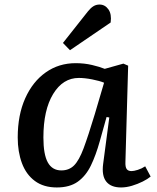

<svg xmlns="http://www.w3.org/2000/svg" viewBox="-20 -811 690 845"><path d="M532 -99Q531 -76 537.5 -67Q544 -58 559 -58Q569 -58 586.5 -63.5Q604 -69 619 -79L643 -34Q630 -23 608 -12Q586 -1 561 6.5Q536 14 513 14Q468 14 447.5 -12Q427 -38 434 -90L461 -294L449 -296L419 -189Q402 -128 380 -82.5Q358 -37 322.5 -11.5Q287 14 230 14Q172 14 133.5 -14.5Q95 -43 76.5 -93Q58 -143 58 -206Q58 -305 91 -378.5Q124 -452 181.5 -492.5Q239 -533 313 -533Q351 -533 385 -525Q419 -517 441 -508L523 -531L544 -522ZM250 -61Q284 -61 306 -83Q328 -105 348 -158.5Q368 -212 397 -308L438 -447Q419 -455 386 -461.5Q353 -468 327 -468Q257 -468 214 -397.5Q171 -327 171 -206Q171 -131 190.5 -96Q210 -61 250 -61ZM367 -761Q379 -776 391 -783.5Q403 -791 418 -791Q442 -791 457 -770Q472 -749 467 -712L288 -590L257 -622Z"/></svg>

Font: Literata 7pt Medium
Style: Italic
Weight: 500
Italic angle: -2°
Designer: Latin by Veronika Burian and Jose Scaglione. Greek by Irene Vlachou. Cyrillic by Vera Evstafieva
Foundry: TypeTogether
Version: Version 3.002